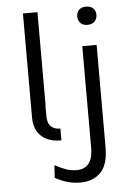

<svg xmlns="http://www.w3.org/2000/svg" viewBox="-61 -735 717 1027"><g transform="rotate(-5 297.0 -221.5)"><path d="M101 -197.5V-682H179V-183.5ZM247 12H238Q200 12 168.8 -2.8Q137.5 -17.5 119.2 -47.5Q101 -77.5 101 -123V-611H178V-125Q178 -51 247 -51ZM328 246Q260.5 246 194 209L198 141Q228 157.5 256 167.8Q284 178 314 178Q401 178 402 67V-480H479V68Q479 163.5 437.8 204.8Q396.5 246 328 246ZM440 -591Q415 -591 402 -605.2Q389 -619.5 389 -641Q389 -661.5 402 -675.2Q415 -689 440 -689Q465 -689 478.5 -675.2Q492 -661.5 492 -641Q492 -619.5 478.5 -605.2Q465 -591 440 -591Z"/></g></svg>

Font: Betina Sans
Style: Regular
Weight: 400
Designer: Jonathan Pinhorn (font) & Cristiano Sobral (main changes)
Version: Version 2.001;April 28, 2021;FontCreator 13.0.0.2655 32-bit;